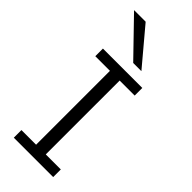

<svg xmlns="http://www.w3.org/2000/svg" viewBox="-311 -1039 1086 1086"><g transform="rotate(45 232.5 -495.5)"><path d="M384.8 -712.9V-651.9H264.6V-61H384.8V0H69.8V-61H187V-651.9H69.8V-712.9ZM133.3 -991.2 314 -776.4H248.5L40.5 -991.2Z"/></g></svg>

Font: Lesson One Light
Style: Regular
Weight: 300
Designer: But Ko, Victor Gaultney, Annie Olsen, Julie Remington, Don Collingsworth, Eric Hays, Becca Hirsbrunner
Version: Version 1.100